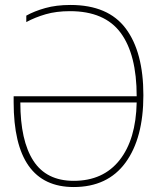

<svg xmlns="http://www.w3.org/2000/svg" viewBox="-20 -744 640 774"><path d="M277 10Q35 10 35 -332V-356H531Q531 -524 466.5 -611.5Q402 -699 262 -699Q207 -699 164 -686.5Q121 -674 86 -655V-681Q118 -699 162.5 -711.5Q207 -724 264 -724Q416 -724 487 -629Q558 -534 558 -360Q558 -187 486 -88.5Q414 10 277 10ZM277 -15Q396 -15 462 -98.5Q528 -182 531 -331H62Q62 -177 114.5 -96Q167 -15 277 -15Z"/></svg>

Font: Noto Sans Mono Thin
Style: Regular
Weight: 100
Designer: Monotype Design Team
Foundry: Monotype Imaging Inc.
Version: Version 2.014